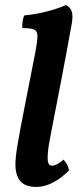

<svg xmlns="http://www.w3.org/2000/svg" viewBox="-20 -730 322 759"><path d="M124 9Q79 9 60 -14.5Q41 -38 41 -79Q41 -92 42.5 -108.5Q44 -125 48.5 -152.5Q53 -180 61.5 -226Q70 -272 84.5 -344.5Q99 -417 120 -525Q128 -568 128 -588Q128 -608 114 -613.5Q100 -619 68 -619Q68 -632 69.5 -645.5Q71 -659 76 -669Q100 -671 131 -677Q162 -683 191.5 -692Q221 -701 241 -710Q258 -701 263.5 -685Q269 -669 264 -638Q244 -527 223.5 -420Q203 -313 183 -211Q171 -152 169 -122.5Q167 -93 171.5 -84Q176 -75 185 -75Q194 -75 205 -80.5Q216 -86 231 -99Q239 -91 245 -79.5Q251 -68 253 -57Q226 -28 191.5 -9.5Q157 9 124 9Z"/></svg>

Font: Vollkorn SemiBold
Style: Italic
Weight: 600
Italic angle: -11°
Designer: Friedrich Althausen
Foundry: Friedrich Althausen
Version: Version 5.000